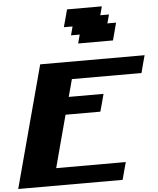

<svg xmlns="http://www.w3.org/2000/svg" viewBox="-74 -1312 1133 1374"><g transform="rotate(-5 492.0 -625.0)"><path d="M0 0H750Q755.4 -21 766.6 -62.5Q777.8 -104 783.7 -125H283.7Q300.3 -187.5 333.5 -312.5Q366.7 -437.5 383.8 -500H633.8Q639.6 -520.5 650.9 -562.3Q662.1 -604 667.5 -625H417.5Q423.3 -646 434.6 -687.7Q445.8 -729.5 451.2 -750H951.2Q956.5 -770.5 967.5 -812.5Q978.5 -854.5 984.4 -875H234.4Q195.3 -729 117.2 -437.5Q39.1 -146 0 0ZM518.1 -1000H768.1Q773.9 -1020.5 784.9 -1062.3Q795.9 -1104 801.3 -1125H738.8L755.9 -1187.5H693.4L710 -1250H460Q454.6 -1229 443.4 -1187.5Q432.1 -1146 426.3 -1125H488.8L472.2 -1062.5H534.7Z"/></g></svg>

Font: Faithful 32x
Style: BoldOblique
Weight: 400
Foundry: Faithful Resource Pack
Version: Version 1.0; January 27, 2023